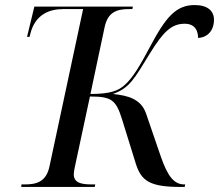

<svg xmlns="http://www.w3.org/2000/svg" viewBox="-20 -740 867 760"><path d="M64 0H355L357 -10H344C302 -10 272 -16 272 -50C272 -56 274 -70 276 -78L336 -358C421 -358 439 -345 463 -268L517 -94C539 -23 573 0 697 0H711L713 -10H710C669 -10 644 -41 616 -122L558 -291C538 -349 485 -362 427 -368C494 -392 512 -429 573 -528C627 -616 660 -646 711 -646C753 -646 764 -617 764 -590C800 -591 827 -618 827 -662C827 -696 803 -720 750 -720C677 -720 636 -672 575 -557C533 -478 505 -431 473 -403C449 -382 419 -368 338 -368L394 -632C407 -695 446 -704 491 -704H504L506 -714H116L87 -594H97L100 -606C119 -682 174 -704 230 -704H309L176 -82C163 -19 123 -10 78 -10H65Z"/></svg>

Font: Noto Serif Display
Style: Italic
Weight: 400
Italic angle: -12°
Designer: Monotype Design Team
Foundry: Monotype Imaging Inc.
Version: Version 2.009